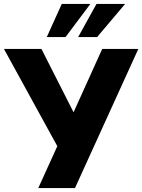

<svg xmlns="http://www.w3.org/2000/svg" viewBox="-44 -953 721 973"><path d="M150 0 260 -242 257 -193 -24 -705H166L342 -358H317L474 -705H657L336 0ZM193 -765 269 -933H414L288 -765ZM352 -765 445 -933H590L448 -765Z"/></svg>

Font: Nunito Sans 10pt SemiCondensed Black
Style: Regular
Weight: 900
Width: 4
Designer: Vernon Adams
Foundry: Vernon Adams
Version: Version 3.101;gftools[0.9.27]